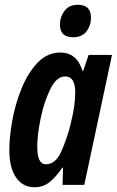

<svg xmlns="http://www.w3.org/2000/svg" viewBox="-20 -774 489 804"><path d="M361 -700Q361 -754 306 -754Q269 -754 250 -728.5Q231 -703 231 -671Q231 -618 286 -618Q323 -618 342 -642.5Q361 -667 361 -700ZM136 -160Q136 -210 150.5 -279.5Q165 -349 191 -401.5Q217 -454 253 -454Q295 -454 295 -387Q295 -362 291 -331Q287 -300 275 -251Q261 -195 237 -140.5Q213 -86 172 -86Q136 -86 136 -160ZM241 -72H244L242 0H333L449 -544H351L328 -476H326Q302 -554 233 -554Q178 -554 137.5 -511.5Q97 -469 70.5 -404Q44 -339 31.5 -269.5Q19 -200 19 -146Q19 -72 47 -31Q75 10 125 10Q162 10 189 -12.5Q216 -35 241 -72Z"/></svg>

Font: Noto Sans Display Condensed
Style: Bold Italic
Weight: 700
Width: 3
Designer: Monotype Design team
Foundry: Monotype Imaging Inc.
Version: 1.000